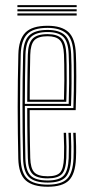

<svg xmlns="http://www.w3.org/2000/svg" viewBox="-20 -704 352 730"><path d="M161.5 6Q104.8 6 77.9 -18Q51 -42 49.5 -101.2Q48.5 -146.5 47.9 -196.4Q47.2 -246.2 47.2 -297.8Q47.2 -349.2 47.9 -400Q48.5 -450.8 49.8 -497.5Q51.2 -554 76.5 -580Q101.8 -606 161 -606Q214.2 -606 240.2 -582Q266.2 -558 268.5 -498.8Q269.2 -485.5 269.6 -464.1Q270 -442.8 270.1 -414.9Q270.2 -387 269.6 -354.1Q269 -321.2 267.8 -285.2H92.8Q92.8 -251.5 93 -221.1Q93.2 -190.8 93.8 -162Q94.2 -133.2 95 -103.8Q96 -64.5 110.1 -49.1Q124.2 -33.8 161.5 -33.8Q195.8 -33.8 208.6 -48Q221.5 -62.2 223.2 -103.5Q224 -121 223.8 -146Q223.5 -171 222.2 -199.2H231.2Q232.5 -170 232.8 -145.6Q233 -121.2 232.2 -103Q230.5 -58 215 -41.9Q199.5 -25.8 161.5 -25.8Q120 -25.8 103.4 -42.8Q86.8 -59.8 85.8 -103Q85.2 -129 84.6 -161.1Q84 -193.2 83.8 -227.5Q83.5 -261.8 83.5 -293.2H259Q260.2 -328.2 260.6 -359.8Q261 -391.2 260.9 -417.9Q260.8 -444.5 260.4 -465Q260 -485.5 259.5 -498.8Q257.2 -556.2 232.2 -577.1Q207.2 -598 161 -598Q105.2 -598 82.8 -573.5Q60.2 -549 58.8 -497Q57.5 -450 56.9 -399.6Q56.2 -349.2 56.2 -298.1Q56.2 -247 56.9 -197.2Q57.5 -147.5 58.5 -101.8Q60 -46.2 84.4 -24.1Q108.8 -2 161.5 -2Q213 -2 235 -24Q257 -46 259.5 -101.8Q260 -113 260.1 -128.6Q260.2 -144.2 259.9 -162.4Q259.5 -180.5 258.5 -199.2H267.8Q269 -173.8 269.4 -147.6Q269.8 -121.5 268.8 -101.2Q266.2 -42.5 242 -18.2Q217.8 6 161.5 6ZM161.5 -9.8Q111.5 -9.8 90.2 -30.5Q69 -51.2 67.8 -102Q66.5 -149.8 66 -200.9Q65.5 -252 65.5 -303.6Q65.5 -355.2 66.1 -404.2Q66.8 -453.2 67.8 -496.2Q69 -548.5 91.1 -569.4Q113.2 -590.2 161 -590.2Q205 -590.2 226.6 -570.4Q248.2 -550.5 250.5 -497.8Q251.2 -483.8 251.8 -455.2Q252.2 -426.8 252 -387.2Q251.8 -347.8 250 -301.2H74.5Q74.5 -244 75 -199.4Q75.5 -154.8 76.5 -102.8Q77.2 -56.5 95.8 -37.1Q114.2 -17.8 161.5 -17.8Q204.5 -17.8 221.9 -36Q239.2 -54.2 241.2 -102.5Q242 -120 241.9 -145.2Q241.8 -170.5 240.2 -199.2H249.5Q250.8 -172.5 251 -146.8Q251.2 -121 250.5 -102.2Q248 -49.8 228.5 -29.8Q209 -9.8 161.5 -9.8ZM74.5 -309H241.2Q242.5 -349.8 242.8 -387.5Q243 -425.2 242.5 -454.2Q242 -483.2 241.2 -497.2Q239.5 -545 220.9 -563.6Q202.2 -582.2 161 -582.2Q117.5 -582.2 97.8 -563.4Q78 -544.5 76.8 -496Q75.8 -459.5 75.2 -410Q74.8 -360.5 74.5 -309ZM83.5 -317Q83.8 -344.8 83.9 -373.8Q84 -402.8 84.6 -433.2Q85.2 -463.8 85.8 -495.8Q87 -539.8 104 -557Q121 -574.2 161 -574.2Q197.8 -574.2 214.1 -557.6Q230.5 -541 232.2 -497Q232.8 -484.2 233.2 -458.2Q233.8 -432.2 233.6 -396.2Q233.5 -360.2 232 -317ZM93 -325H223.2Q224.5 -363.8 224.6 -398.2Q224.8 -432.8 224.2 -458.5Q223.8 -484.2 223.2 -496.8Q221.5 -537 207.2 -551.6Q193 -566.2 161 -566.2Q125 -566.2 110.5 -550.8Q96 -535.2 95 -495.5Q94.5 -468.5 94 -441.6Q93.5 -414.8 93.2 -386.2Q93 -357.8 93 -325ZM271.5 -676.8H46.2V-684.5H271.5ZM271.5 -645H46.2V-653H271.5ZM271.5 -660.8H46.2V-668.8H271.5Z"/></svg>

Font: Big Shoulders Inline Display Thin Light
Style: Regular
Weight: 300
Version: Version 2.002